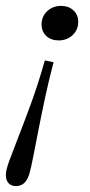

<svg xmlns="http://www.w3.org/2000/svg" viewBox="-33 -446 309 659"><path d="M121 -238.7 150.8 -232.3Q134.7 -171 121.8 -110.9Q108.9 -50.8 98.8 1.2Q88.7 53.2 81 92.3Q73.4 131.5 67.7 150.8Q61.3 171.8 50 182.3Q38.7 192.7 21.8 192.7Q5.6 192.7 -3.6 182.7Q-12.9 172.6 -12.9 154.8Q-12.9 137.9 -1.2 106Q10.5 74.2 29.4 25.8Q48.4 -22.6 72.6 -88.3Q96.8 -154 121 -238.7ZM176.6 -425.8Q202.4 -425.8 219 -410.5Q235.5 -395.2 235.5 -371Q235.5 -343.5 216.1 -325.4Q196.8 -307.3 168.5 -307.3Q141.9 -307.3 125.8 -322.6Q109.7 -337.9 109.7 -362.1Q109.7 -389.5 129 -407.7Q148.4 -425.8 176.6 -425.8Z"/></svg>

Font: Playfair 5pt SemiExpanded Light 12pt
Style: Italic
Weight: 300
Italic angle: -15.6°
Version: Version 2.000;gftools[0.9.28]